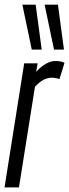

<svg xmlns="http://www.w3.org/2000/svg" viewBox="-25 -810 299 830"><path d="M137.6 -536.2 131.3 -499.5Q144.9 -514.6 158.7 -524.9Q172.5 -535.2 186.6 -540.7Q200.7 -546.2 214.4 -546.2Q225.4 -546.2 234.8 -544.7Q244.1 -543.2 253.8 -538.6L232.2 -468.3Q223.5 -471.3 214.5 -472.6Q205.6 -474 197.8 -474Q180.9 -474 163.5 -465.1Q146 -456.2 126.1 -434.7L57 0H-5.4L79.6 -536.2ZM112.3 -595.7 71.7 -789.7H129.2L155.3 -595.7ZM208.5 -595.7 167.9 -789.7H225.5L251.5 -595.7Z"/></svg>

Font: Georama
Style: Italic
Weight: 400
Width: 2
Italic angle: -9°
Designer: Jean-Baptiste Levee
Foundry: Production Type
Version: Version 1.000